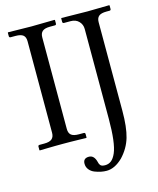

<svg xmlns="http://www.w3.org/2000/svg" viewBox="-124 -732 837 1018"><g transform="rotate(-15 294.5 -223.5)"><path d="M334 167.5Q353.5 167.5 367.9 156.2Q382.3 145 393.6 119.1Q404.8 93.3 410.4 46.9Q416 0.5 416 -65.4V-558.6Q416 -583 399.4 -600.3Q382.8 -617.7 354.5 -617.7H318.4Q310.1 -617.7 310.1 -626V-644.5L312 -646.5Q415.5 -644.5 454.6 -644.5L573.7 -646.5L575.7 -644.5V-626Q575.7 -617.7 567.9 -617.7H551.3Q521.5 -617.7 509 -606.9Q496.6 -596.2 496.6 -574.2V-87.4Q496.6 2.4 480.7 56.9Q464.8 111.3 423.3 155.3Q379.4 198.2 334.5 198.2Q319.8 198.2 303.7 195.1Q287.6 191.9 270 185.1Q252.4 178.2 241.2 164.3Q230 150.4 230 131.8Q230 101.6 261.7 101.6Q290.5 101.6 300.3 141.1Q301.8 147 303 150.4Q304.2 153.8 307.6 158.4Q311 163.1 317.6 165.3Q324.2 167.5 334 167.5ZM187 -573.7V-71.3Q187 -47.9 199.7 -37.4Q212.4 -26.9 241.7 -26.9H268.1Q276.4 -26.9 276.4 -18.6V0L274.4 2Q257.3 1.5 232.9 1Q208.5 0.5 189 0.2Q169.4 0 147.5 0Q125.5 0 105.7 0.2Q85.9 0.5 61.5 1Q37.1 1.5 19.5 2L17.6 0V-18.6Q17.6 -26.9 25.4 -26.9H51.8Q81.1 -26.9 93.8 -38.1Q106.4 -49.3 106.4 -71.3V-573.7Q106.4 -597.2 93.8 -607.4Q81.1 -617.7 51.8 -617.7H25.4Q17.1 -617.7 17.1 -626V-644.5L19 -646.5L146.5 -644.5L273.9 -646.5L275.9 -644.5V-626Q275.9 -617.7 268.1 -617.7H241.7Q211.9 -617.7 199.5 -606.7Q187 -595.7 187 -573.7Z"/></g></svg>

Font: Libertinage
Style: l
Weight: 400
Designer: OSP
Foundry: OSP
Version: Version 1.0; 2008; OFL relea